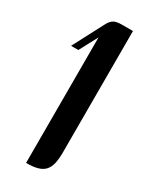

<svg xmlns="http://www.w3.org/2000/svg" viewBox="-182 -744 642 795"><g transform="rotate(30 139.0 -347.0)"><path d="M203.6 -694.3V-114.3Q203.6 -82 198.5 -60.3Q193.4 -38.6 180.9 -25.1Q168.5 -11.7 147.2 -5.9Q126 0 93.3 0V-600.1L46.9 -513.2H12.2L90.8 -663.1Q100.1 -680.2 113 -687.3Q126 -694.3 149.4 -694.3Z"/></g></svg>

Font: Unique
Style: Regular
Weight: 400
Designer: Anna Pocius (aka Artmaker)
Foundry: Anna Pocius
Version: Version 1.000 2013 initial release